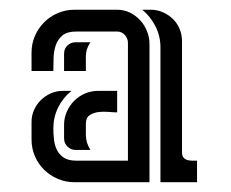

<svg xmlns="http://www.w3.org/2000/svg" viewBox="-20 -663 472 392"><path d="M241.2 -335V-575.7Q241.2 -584.5 234.9 -591.6Q228.5 -598.6 219.2 -598.6H135.3Q117.2 -598.6 107.7 -590.8Q98.1 -583 94 -571Q89.8 -559.1 89.4 -544.9Q88.9 -530.8 88.9 -518.1H44.4V-555.7Q44.4 -573.7 51.3 -589.6Q58.1 -605.5 70.1 -617.4Q82 -629.4 97.9 -636.2Q113.8 -643.1 131.8 -643.1H219.2Q233.4 -643.1 245.4 -637.2Q257.3 -631.3 266.1 -621.8Q274.9 -612.3 280 -599.6Q285.2 -586.9 285.2 -573.2V-291H131.8Q113.8 -291 97.9 -297.9Q82 -304.7 70.1 -316.4Q58.1 -328.1 51.3 -344Q44.4 -359.9 44.4 -377.9V-414.1Q44.4 -427.2 49.6 -438.7Q54.7 -450.2 63.5 -458.7Q72.3 -467.3 83.7 -472.4Q95.2 -477.5 108.4 -477.5H126Q108.4 -463.4 98.6 -443.4Q88.9 -423.3 88.9 -400.9Q88.9 -389.2 90.3 -377.2Q91.8 -365.2 96.7 -356Q101.6 -346.7 110.8 -340.8Q120.1 -335 135.3 -335ZM307.6 -566.4Q307.6 -588.9 297.6 -608.9Q287.6 -628.9 270.5 -643.1H288.1Q301.3 -643.1 312.7 -637.9Q324.2 -632.8 333 -624.3Q341.8 -615.7 346.7 -604Q351.6 -592.3 351.6 -579.1V-352.5Q351.6 -345.2 354.5 -341.6Q357.4 -337.9 362.1 -336.4Q366.7 -335 372.1 -335Q377.4 -335 382.3 -335V-291H307.6ZM219.2 -477.5V-433.6Q211.9 -433.6 200.9 -434.6Q189.9 -435.5 179.9 -434.1Q169.9 -432.6 162.6 -427.5Q155.3 -422.4 155.3 -410.2V-387.7Q155.3 -371.6 164.6 -356.9H134.3Q124.5 -356.9 117.7 -363.8Q110.8 -370.6 110.8 -380.4V-408.2Q110.8 -422.4 116.5 -435.1Q122.1 -447.8 131.6 -457.3Q141.1 -466.8 153.8 -472.2Q166.5 -477.5 180.7 -477.5ZM164.6 -576.7Q155.3 -563 155.3 -548.3Q155.3 -533.7 155.3 -518.1H110.8V-553.7Q110.8 -563.5 117.7 -570.1Q124.5 -576.7 134.3 -576.7Z"/></svg>

Font: Isar CAT
Style: Regular
Weight: 400
Designer: Digitized by Peter Wiegel
Foundry: CAT-Fonts, Peter Wiegel
Version: Version 1.000; ttfautohint (v1.3)